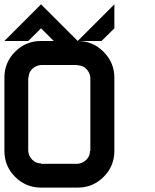

<svg xmlns="http://www.w3.org/2000/svg" viewBox="-20 -853 707 873"><path d="M333.3 -108.3Q355 -110 372.1 -126.2Q389.2 -142.5 389.2 -166.7H390.8V-500Q389.2 -521.7 373.3 -538.8Q357.5 -555.8 333.3 -555.8V-557.5H166.7Q144.2 -555.8 127.1 -540Q110 -524.2 110 -500H108.3V-166.7Q110 -144.2 126.2 -127.1Q142.5 -110 166.7 -110V-108.3ZM333.3 0H166.7Q97.5 0 48.8 -48.8Q0 -97.5 0 -166.7V-500Q0 -569.2 48.8 -617.9Q97.5 -666.7 166.7 -666.7H224.2L166.7 -724.2L108.3 -666.7H0L166.7 -833.3L333.3 -666.7L500 -833.3V-724.2L441.7 -666.7H333.3Q401.7 -666.7 450.8 -617.5Q500 -568.3 500 -500V-166.7Q500 -97.5 451.2 -48.8Q402.5 0 333.3 0Z"/></svg>

Font: 0xA000-Squareish-Mono
Style: Squareish-Mono-Bold
Weight: 700
Version: Version 0.1